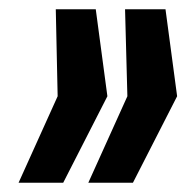

<svg xmlns="http://www.w3.org/2000/svg" viewBox="-20 -530 412 413"><path d="M170 -137 254 -323 249 -510H336L361 -323L266 -137ZM20 -137 104 -323 100 -510H186L211 -323L116 -137Z"/></svg>

Font: Saira ExtraCondensed ExtraBold
Style: Italic
Weight: 800
Width: 2
Italic angle: -12°
Designer: Hector Gatti with collaboration of the Omnibus-Type team
Foundry: Omnibus-Type
Version: Version 1.101